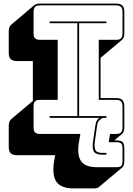

<svg xmlns="http://www.w3.org/2000/svg" viewBox="-20 -750 745 1075"><path d="M393 305Q324 305 297.5 270Q271 235 282 158L289 119H75Q51 119 40 108Q29 97 29 73V-46Q29 -59 32.5 -68Q36 -77 43 -83L164 -185V-408H75Q51 -408 40 -419Q29 -430 29 -454V-575Q29 -588 32.5 -597Q36 -606 43 -612L172 -721Q177 -725 185.5 -727.5Q194 -730 204 -730H630Q654 -730 665 -719Q676 -708 676 -684V-563Q676 -550 672.5 -541Q669 -532 662 -526L543 -426V-201H630Q654 -201 665 -190Q676 -179 676 -155V-36Q676 -23 672.5 -14Q669 -5 662 1L620 36H630Q657 36 666.5 45.5Q676 55 676 80V152Q676 165 673 174Q670 183 664 188L534 297Q530 301 522 303Q514 305 504 305ZM666 152V80Q666 61 658.5 53.5Q651 46 630 46H589L596 0H630Q638 0 645 -1.5Q652 -3 656 -7Q661 -11 663.5 -18.5Q666 -26 666 -36V-155Q666 -174 657.5 -182.5Q649 -191 630 -191H533V-527H630Q638 -527 645 -528.5Q652 -530 656 -534Q661 -538 663.5 -545.5Q666 -553 666 -563V-684Q666 -703 657.5 -711.5Q649 -720 630 -720H204Q196 -720 189 -718.5Q182 -717 178 -713Q173 -709 170.5 -701.5Q168 -694 168 -684V-563Q168 -544 176.5 -535.5Q185 -527 204 -527H303V-191H204Q196 -191 189 -189.5Q182 -188 178 -184Q173 -180 170.5 -172.5Q168 -165 168 -155V-36Q168 -17 176.5 -8.5Q185 0 204 0H430L421 51Q411 120 434.5 153Q458 186 522 186H633Q642 186 648 184.5Q654 183 658 180Q662 176 664 169Q666 162 666 152ZM552 116Q515 116 505 97Q495 78 501 41L513 -42Q516 -60 519.5 -69.5Q523 -79 533 -87Q534 -88 535 -88.5Q536 -89 537 -90H258V-100H413V-620H258V-630H576V-620H423V-100H576V-90H556Q550 -87 545.5 -84Q541 -81 538 -78Q531 -72 528 -64.5Q525 -57 523 -42L511 43Q507 73 514 89.5Q521 106 552 106H576V116Z"/></svg>

Font: Bungee Shade
Style: Regular
Weight: 400
Designer: David Jonathan Ross
Foundry: David Jonathan Ross
Version: Version 1.001;PS 1.0;hotconv 1.0.72;makeotf.lib2.5.5900